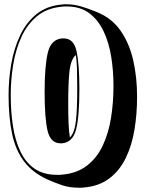

<svg xmlns="http://www.w3.org/2000/svg" viewBox="-20 -809 680 895"><path d="M371 65Q365 66 359 66Q353 66 347 66Q303 66 268.5 54Q234 42 202 28Q132 -4 92.5 -56Q53 -108 36.5 -184.5Q20 -261 20 -366Q20 -439 32.5 -511Q45 -583 73.5 -643.5Q102 -704 150 -743Q198 -782 269 -788Q274 -789 279.5 -789Q285 -789 290 -789Q323 -789 356.5 -779.5Q390 -770 431 -753Q501 -725 542 -666Q583 -607 601 -528Q619 -449 619 -358Q619 -279 607 -205.5Q595 -132 566.5 -73Q538 -14 490 22.5Q442 59 371 65ZM270 5Q339 -1 385.5 -37Q432 -73 459 -130.5Q486 -188 497.5 -259.5Q509 -331 509 -408Q509 -478 498.5 -544Q488 -610 463 -663Q438 -716 396 -747.5Q354 -779 291 -779Q286 -779 280.5 -779Q275 -779 270 -778Q200 -772 153.5 -734Q107 -696 80 -637Q53 -578 41.5 -507.5Q30 -437 30 -366Q30 -288 40.5 -220.5Q51 -153 75.5 -102Q100 -51 141.5 -22.5Q183 6 246 6Q252 6 258 6Q264 6 270 5ZM262 -141Q216 -141 202 -198.5Q188 -256 188 -380Q188 -502 203 -564Q218 -626 270 -630H277Q324 -630 337 -570Q350 -510 350 -394Q350 -264 334.5 -205Q319 -146 270 -141ZM306 -168Q328 -191 334 -246Q340 -301 340 -394Q340 -445 339 -485.5Q338 -526 333 -553Q309 -529 303.5 -473.5Q298 -418 298 -330Q298 -277 299.5 -236Q301 -195 306 -168Z"/></svg>

Font: Rampart One
Style: Regular
Weight: 400
Designer: Fontworks Inc.
Foundry: Fontworks Inc.
Version: Version 1.100